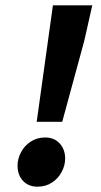

<svg xmlns="http://www.w3.org/2000/svg" viewBox="-20 -690 380 722"><path d="M118 -232 179 -670H327L297 -537L214 -232ZM121 12Q87 12 66.5 -10Q46 -32 46 -67Q46 -93 59 -117.5Q72 -142 95.5 -157.5Q119 -173 150 -173Q184 -173 204.5 -150.5Q225 -128 225 -94Q225 -68 212 -43.5Q199 -19 175.5 -3.5Q152 12 121 12Z"/></svg>

Font: Source Sans 3 ExtraBold
Style: Italic
Weight: 800
Italic angle: -11°
Version: Version 3.052;hotconv 1.1.0;makeotfexe 2.6.0